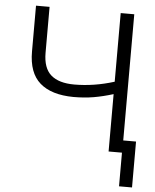

<svg xmlns="http://www.w3.org/2000/svg" viewBox="-59 -756 788 977"><g transform="rotate(5 335.5 -267.5)"><path d="M154.3 -707V-472.7Q154.3 -394 194.6 -359.1Q234.9 -324.2 313.5 -324.2Q414.6 -324.2 517.6 -356.4V-707H586.9V-62.5H652.3V171.9H585.9V0H517.6V-293Q465.3 -276.9 418 -268.8Q370.6 -260.7 314.5 -260.7Q202.1 -261.7 143.6 -312.7Q85 -363.8 85 -472.7V-707Z"/></g></svg>

Font: Pretendard GOV Light
Style: Regular
Weight: 300
Designer: Base glyphs from Inter by Rasmus Andersson; Hangeul glyphs from Noto Sans CJK(Source Han Sans) by Jang Soo-young and Kan
Foundry: Kil Hyung-jin
Version: Version 1.309